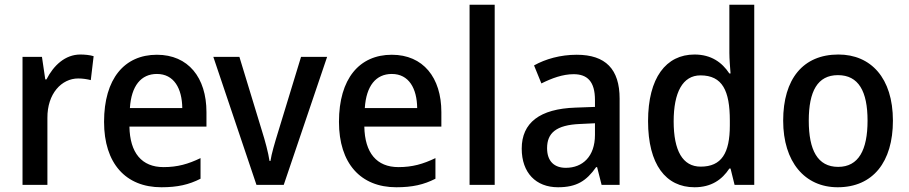

<svg xmlns="http://www.w3.org/2000/svg" viewBox="-20 -780 3835 810"><path d="M319 -550C255 -550 206 -504 176 -445H171L157 -540H75V0H180V-282C179 -385 240 -449 310 -449C329 -449 348 -446 363 -442L375 -543C359 -548 337 -550 319 -550Z M642 -549C505 -549 419 -448 419 -266C419 -91 510 10 661 10C729 10 777 -1 826 -26V-113C774 -88 729 -75 670 -75C578 -75 528 -135 526 -246H851V-307C851 -453 774 -549 642 -549ZM642 -468C714 -468 748 -407 749 -324H528C534 -418 575 -468 642 -468Z M1062 0H1177L1360 -540H1250L1152 -219C1140 -180 1125 -130 1121 -101H1117C1112 -136 1098 -187 1086 -225L990 -540H880Z M1633 -549C1496 -549 1410 -448 1410 -266C1410 -91 1501 10 1652 10C1720 10 1768 -1 1817 -26V-113C1765 -88 1720 -75 1661 -75C1569 -75 1519 -135 1517 -246H1842V-307C1842 -453 1765 -549 1633 -549ZM1633 -468C1705 -468 1739 -407 1740 -324H1519C1525 -418 1566 -468 1633 -468Z M2067 0V-760H1961V0Z M2413 -549C2344 -549 2281 -531 2233 -504L2264 -428C2308 -450 2354 -467 2400 -467C2458 -467 2490 -436 2490 -358V-329L2408 -326C2257 -321 2181 -262 2181 -153C2181 -51 2241 10 2334 10C2413 10 2454 -17 2495 -75H2499L2518 0H2594V-364C2594 -488 2535 -549 2413 -549ZM2428 -257 2490 -260V-211C2490 -120 2438 -72 2367 -72C2320 -72 2288 -98 2288 -155C2288 -218 2325 -253 2428 -257Z M2910 10C2981 10 3026 -22 3057 -69H3062L3079 0H3162V-760H3057V-557C3057 -533 3060 -495 3062 -470H3057C3026 -517 2980 -550 2910 -550C2790 -550 2714 -452 2714 -269C2714 -86 2789 10 2910 10ZM2936 -77C2860 -77 2822 -144 2822 -268C2822 -390 2860 -462 2935 -462C3028 -462 3059 -397 3059 -271V-251C3059 -134 3024 -77 2936 -77Z M3747 -271C3747 -451 3654 -550 3517 -550C3368 -550 3284 -447 3284 -271C3284 -97 3375 10 3514 10C3663 10 3747 -97 3747 -271ZM3392 -271C3392 -395 3429 -463 3515 -463C3602 -463 3640 -395 3640 -271C3640 -147 3602 -76 3516 -76C3429 -76 3392 -147 3392 -271Z"/></svg>

Font: Noto Sans Bengali SemiCondensed Medium
Style: Regular
Weight: 500
Width: 4
Designer: Joana Ranito - Universal Thirst; Jelle Bosma - Monotype Design Team
Foundry: Universal Thirst ehf.
Version: Version 3.000